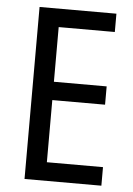

<svg xmlns="http://www.w3.org/2000/svg" viewBox="-52 -754 552 794"><g transform="rotate(5 224.0 -357.0)"><path d="M399 0V-77H166V-335H385V-411H166V-638H399V-714H80V0Z"/></g></svg>

Font: Noto Sans Khmer UI Condensed
Style: Regular
Weight: 400
Width: 3
Designer: Danh Hong and the Monotype Design Team
Foundry: Monotype Imaging Inc.
Version: Version 2.002